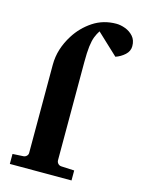

<svg xmlns="http://www.w3.org/2000/svg" viewBox="-113 -806 646 872"><g transform="rotate(15 210.0 -370.0)"><path d="M21 0V-46.9L71.8 -49.8Q80.1 -50.3 86.4 -56.4Q92.8 -62.5 92.8 -70.8V-484.9Q92.8 -523.9 104 -559.3Q115.2 -594.7 136.2 -627.9Q166.5 -676.3 214.6 -708.3Q262.7 -740.2 324.2 -740.2Q344.2 -740.2 366.5 -731.9Q388.7 -723.6 404.3 -706.1Q419.9 -688.5 419.9 -660.2Q419.9 -636.7 401.1 -619.6Q382.3 -602.5 357.9 -594.2Q333 -617.2 308.3 -640.6Q283.7 -664.1 258.8 -687Q249 -672.4 241.9 -654.3Q234.9 -636.2 231.4 -607.9Q228 -579.6 228 -534.2V-73.2Q228 -64 234.1 -57.1Q240.2 -50.3 250 -49.8L311 -46.9V0Z"/></g></svg>

Font: Charis
Style: Bold
Weight: 700
Designer: Walt Agee, Miriam Martin, Annie Olsen, Victor Gaultney, Lorna Priest, Alan Ward, Bob Hallissy, Martin Hosken, Sharon Cor
Foundry: SIL Global
Version: Version 7.000